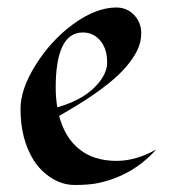

<svg xmlns="http://www.w3.org/2000/svg" viewBox="-20 -499 467 525"><path d="M407.2 -90.3Q340.3 -15.6 241.2 2.9Q218.3 6.8 184.6 6.8Q150.9 6.8 121.1 -12Q91.3 -30.8 72.3 -60.5Q36.1 -118.2 36.1 -201.2Q36.1 -255.9 78.1 -322.3Q119.1 -387.7 178.2 -431.6Q241.7 -478.5 298.3 -478.5Q327.6 -478.5 347.7 -457Q366.2 -436 366.2 -409.2Q366.2 -382.3 354.5 -359.6Q342.8 -336.9 324 -315.4Q305.2 -293.9 281 -274.2Q256.8 -254.4 231.4 -237.3Q195.8 -212.9 141.6 -182.1Q157.2 -123 196.8 -91.1Q236.3 -59.1 298.8 -59.1Q351.6 -59.1 407.2 -90.3ZM259.8 -286.1Q272.9 -307.1 272.9 -327.1Q272.9 -347.2 268.6 -361.1Q264.2 -375 255.9 -385.7Q236.8 -410.2 206.5 -410.2Q132.3 -410.2 132.3 -258.8Q132.3 -231.9 136.7 -205.6Q222.7 -229.5 259.8 -286.1Z"/></svg>

Font: Fondamento
Style: Regular
Weight: 400
Version: Version 1.000